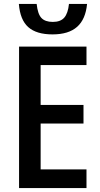

<svg xmlns="http://www.w3.org/2000/svg" viewBox="-20 -949 504 969"><path d="M416.5 -94.2V0H76.2V-713.9H416.5V-620.6H185.1V-419.4H401.4V-325.7H185.1V-94.2ZM245.1 -775.4Q164.1 -775.4 122.8 -812Q81.5 -848.6 75.2 -929.2H165Q170.4 -877.9 189.2 -858.2Q208 -838.4 246.6 -838.4Q285.6 -838.4 304.4 -860.1Q323.2 -881.8 328.1 -929.2H419.4Q412.1 -851.6 369.1 -813.5Q326.2 -775.4 245.1 -775.4Z"/></svg>

Font: Open Sans
Style: Regular
Weight: 600
Width: 3
Foundry: Ascender Corporation
Version: Version 1.000